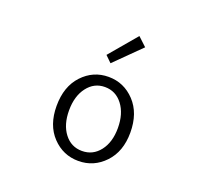

<svg xmlns="http://www.w3.org/2000/svg" viewBox="-145 -1033 1291 1216"><g transform="rotate(20 500.0 -425.0)"><path d="M252 -268.6Q252 -399.4 324.2 -476.6Q396.5 -553.7 500 -553.7Q603.5 -553.7 676.3 -476.6Q749 -399.4 749 -268.6Q749 -140.6 676.3 -64Q603.5 12.7 500 12.7Q396.5 12.7 324.2 -63.5Q252 -139.6 252 -268.6ZM665 -268.6Q665 -365.2 619.1 -425.3Q573.2 -485.4 500 -485.4Q427.7 -485.4 381.8 -425.3Q335.9 -365.2 335.9 -268.6Q335.9 -172.9 381.3 -113.8Q426.8 -54.7 500 -54.7Q573.2 -54.7 619.1 -113.8Q665 -172.9 665 -268.6ZM480.5 -638.7 438.5 -679.7 593.8 -863.3 652.3 -808.6Z"/></g></svg>

Font: Gen Shin Gothic Monospace Normal
Style: Regular
Weight: 350
Designer: [Source Han Sans]
Ryoko NISHIZUKA  (kana & ideographs); Paul D. Hunt (Latin, Greek & Cyrillic); Wenlong ZHANG  (bopomofo
Version: Version 1.002.20150607